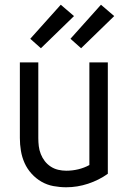

<svg xmlns="http://www.w3.org/2000/svg" viewBox="-20 -784 540 812"><path d="M260 8Q233 8 206 3Q179 -2 155.5 -15.5Q132 -29 113.5 -49.5Q95 -70 84 -94.5Q73 -119 68.5 -146Q64 -173 64 -200V-520H142V-200Q142 -183 144 -166Q146 -149 152.5 -132.5Q159 -116 169.5 -102.5Q180 -89 194.5 -79.5Q209 -70 226 -66Q243 -62 260 -62Q286 -62 311 -68Q336 -74 358 -86V-520H436V-49Q398 -22 352.5 -7Q307 8 260 8ZM323 -580 278 -620 407 -764 463 -716ZM153 -580 108 -620 237 -764 293 -716Z"/></svg>

Font: Moesevka
Style: Regular
Weight: 400
Monospace: yes
Designer: Belleve Invis
Foundry: Belleve Invis
Version: Version 32.5.0; ttfautohint (v1.8.4)